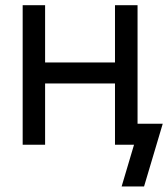

<svg xmlns="http://www.w3.org/2000/svg" viewBox="-20 -542 629 719"><path d="M429.7 -308.1V-229.5H129.4V-308.1ZM148.9 -522.5V0H64.9V-522.5ZM495.1 -522.5V0H410.6V-522.5ZM435.5 156.2 481.9 0H450.7V-78.6H589.4L519.5 156.2Z"/></svg>

Font: Inter 28pt
Style: Regular
Weight: 400
Designer: Rasmus Andersson
Foundry: rsms
Version: Version 4.001;git-66647c0bb